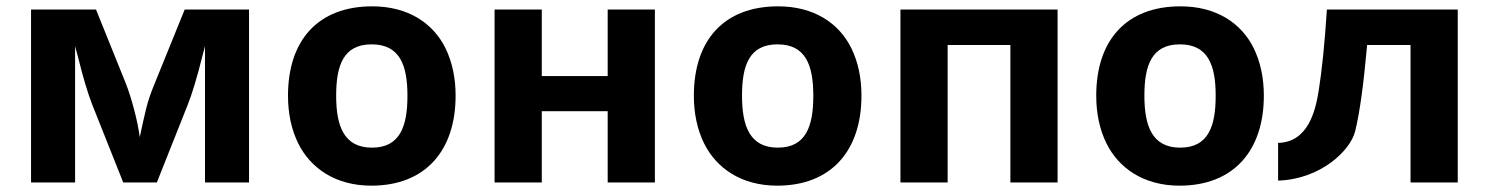

<svg xmlns="http://www.w3.org/2000/svg" viewBox="-20 -576 4699 606"><path d="M766 0V-546H563C506 -405 473 -325 466 -307C443 -251 439 -224 421 -143C415 -194 394 -270 377 -313L283 -546H78V0H217V-430L226 -397C242 -332 257 -282 271 -246L369 0H475L572 -244C586 -279 602 -331 619 -400L627 -430V0Z M1153 -436C1242 -436 1266 -370 1266 -274C1266 -178 1243 -110 1154 -110C1065 -110 1041 -179 1041 -274C1041 -370 1064 -436 1153 -436ZM889 -274C889 -217 900 -167 921 -124C960 -45 1039 10 1152 10C1323 10 1418 -101 1418 -274C1418 -331 1407 -381 1386 -424C1347 -503 1268 -556 1155 -556C983 -556 889 -448 889 -274Z M1690 -546H1541V0H1690V-225H1898V0H2047V-546H1898V-336H1690Z M2434 -436C2523 -436 2547 -370 2547 -274C2547 -178 2524 -110 2435 -110C2346 -110 2322 -179 2322 -274C2322 -370 2345 -436 2434 -436ZM2170 -274C2170 -217 2181 -167 2202 -124C2241 -45 2320 10 2433 10C2604 10 2699 -101 2699 -274C2699 -331 2688 -381 2667 -424C2628 -503 2549 -556 2436 -556C2264 -556 2170 -448 2170 -274Z M3318 -546H2822V0H2971V-434H3169V0H3318Z M3704 -436C3793 -436 3817 -370 3817 -274C3817 -178 3794 -110 3705 -110C3616 -110 3592 -179 3592 -274C3592 -370 3615 -436 3704 -436ZM3440 -274C3440 -217 3451 -167 3472 -124C3511 -45 3590 10 3703 10C3874 10 3969 -101 3969 -274C3969 -331 3958 -381 3937 -424C3898 -503 3819 -556 3706 -556C3534 -556 3440 -448 3440 -274Z M4014 -125C4109 -127 4132 -227 4142 -289C4152 -351 4161 -437 4168 -546H4581V0H4432V-434H4295C4284 -312 4272 -221 4257 -161C4242 -101 4148 -10 4014 -6Z"/></svg>

Font: Passageway
Style: Regular
Weight: 700
Foundry: Ascender Corporation
Version: Version 1.11